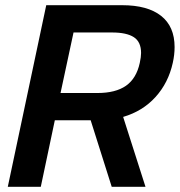

<svg xmlns="http://www.w3.org/2000/svg" viewBox="-20 -719 692 739"><path d="M158 -699H450Q548 -699 600 -658Q652 -617 652 -538Q652 -508 645 -477Q628 -400 578.5 -345.5Q529 -291 454 -269L540 0H410L329 -256H191L137 0H10ZM355 -361Q425 -361 465 -389Q505 -417 518 -477Q523 -500 523 -515Q523 -558 495 -576Q467 -594 411 -594H263L213 -361Z"/></svg>

Font: Prompt Medium
Style: Italic
Weight: 500
Italic angle: -12°
Designer: Katatrad Team
Foundry: CadsonDemak
Version: Version 1.001